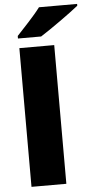

<svg xmlns="http://www.w3.org/2000/svg" viewBox="-63 -1010 528 1048"><g transform="rotate(-5 200.5 -486.5)"><path d="M401 -963V-973H192C159 -928 97 -864 63 -827V-813H190C244 -847 354 -925 401 -963ZM257 0V-760H66V0Z"/></g></svg>

Font: Noto Sans Canadian Aboriginal Black
Style: Regular
Weight: 900
Designer: Monotype Design Team, Typotheque's Kevin King
Foundry: Monotype Imaging Inc.
Version: Version 2.004